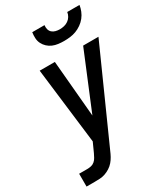

<svg xmlns="http://www.w3.org/2000/svg" viewBox="-231 -1048 980 1140"><g transform="rotate(-30 258.5 -477.5)"><path d="M11 0V-88H67Q80 -88 93.5 -91Q107 -94 118 -103.5Q129 -113 135.5 -125.5Q142 -138 148 -150L177 -214L114 -735H218L252 -348L412 -735H517L239 -114Q232 -97 223 -80.5Q214 -64 201.5 -49.5Q189 -35 172.5 -24.5Q156 -14 138.5 -8Q121 -2 103 -1Q85 0 67 0ZM329 -815Q309 -815 289 -817.5Q269 -820 251.5 -827.5Q234 -835 220 -848Q206 -861 197.5 -878Q189 -895 188 -915Q187 -935 190 -955H274Q272 -940 275.5 -926.5Q279 -913 289 -904Q299 -895 313 -891.5Q327 -888 341 -888Q356 -888 371 -891.5Q386 -895 399 -904Q412 -913 420 -926.5Q428 -940 430 -955H514Q511 -935 503 -915Q495 -895 481.5 -878Q468 -861 449.5 -848Q431 -835 411 -827.5Q391 -820 370 -817.5Q349 -815 329 -815Z"/></g></svg>

Font: Iosevka SS04 Semibold Oblique
Style: Regular
Weight: 600
Italic angle: -9°
Monospace: yes
Designer: Belleve Invis
Foundry: Belleve Invis
Version: Version 19.0.0; ttfautohint (v1.8.4)